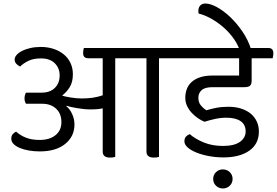

<svg xmlns="http://www.w3.org/2000/svg" viewBox="-20 -882 1569 1088"><path d="M881 -552V7Q875 9 867.5 10Q860 11 852 11Q810 11 810 -23V-552H633V7Q627 9 619.5 10Q612 11 604 11Q562 11 562 -23V-268Q548 -265 531.5 -263.5Q515 -262 489 -262Q473 -262 454.5 -264Q436 -266 418 -269Q400 -272 384 -275.5Q368 -279 358 -283L356 -280Q376 -264 389 -235.5Q402 -207 402 -177Q402 -109 349.5 -66.5Q297 -24 205 -24Q173 -24 144 -29Q115 -34 92.5 -43.5Q70 -53 57 -66Q44 -79 44 -96Q44 -113 52.5 -122Q61 -131 71 -136Q96 -114 128 -101.5Q160 -89 205 -89Q261 -89 294.5 -116Q328 -143 328 -190Q328 -238 298 -266Q268 -294 220 -294H127Q123 -301 121 -307.5Q119 -314 119 -324Q119 -342 127 -357H216Q263 -357 290.5 -383.5Q318 -410 318 -455Q318 -496 290.5 -523.5Q263 -551 212 -551Q168 -551 139.5 -536.5Q111 -522 94 -505Q81 -511 72 -521Q63 -531 63 -545Q63 -558 74.5 -571Q86 -584 106 -594Q126 -604 153 -610Q180 -616 212 -616Q249 -616 282 -605.5Q315 -595 340 -575Q365 -555 379 -526Q393 -497 393 -461Q393 -416 374 -386.5Q355 -357 332 -341Q338 -338 351.5 -335Q365 -332 380.5 -329.5Q396 -327 413 -325.5Q430 -324 444 -324Q511 -324 562 -342V-552H479Q451 -552 451 -582Q451 -588 452 -595Q453 -602 455 -610H967Q995 -610 995 -580Q995 -574 994 -567Q993 -560 991 -552Z M1243 186Q1220 186 1204 170.5Q1188 155 1188 132Q1188 109 1204 93.5Q1220 78 1243 78Q1266 78 1282 93.5Q1298 109 1298 132Q1298 155 1282 170.5Q1266 186 1243 186ZM1149 -257Q1175 -265 1206 -271Q1237 -277 1274 -277Q1316 -277 1348.5 -266Q1381 -255 1402.5 -236.5Q1424 -218 1435.5 -192.5Q1447 -167 1447 -137Q1447 -66 1392.5 -28Q1338 10 1246 10Q1204 10 1164 2.5Q1124 -5 1093 -17.5Q1062 -30 1043.5 -46.5Q1025 -63 1025 -81Q1025 -98 1033.5 -107.5Q1042 -117 1055 -122Q1089 -93 1136.5 -74Q1184 -55 1244 -55Q1307 -55 1339.5 -78Q1372 -101 1372 -137Q1372 -176 1343.5 -195.5Q1315 -215 1262 -215Q1231 -215 1199 -208Q1167 -201 1139 -192Q1121 -199 1102 -212Q1083 -225 1067 -242Q1051 -259 1040.5 -280.5Q1030 -302 1030 -328Q1030 -354 1038.5 -377Q1047 -400 1065.5 -417Q1084 -434 1113.5 -444Q1143 -454 1185 -454H1335V-552H967Q939 -552 939 -582Q939 -588 940 -595Q941 -602 943 -610H1501Q1529 -610 1529 -580Q1529 -574 1528 -567Q1527 -560 1525 -552H1406V-426Q1406 -404 1396.5 -396Q1387 -388 1363 -388H1184Q1141 -388 1122.5 -371Q1104 -354 1104 -328Q1104 -302 1118 -285Q1132 -268 1149 -257Z M1337 -602Q1322 -641 1295.5 -675Q1269 -709 1236.5 -735.5Q1204 -762 1170 -780Q1136 -798 1106 -805Q1104 -811 1104 -820Q1104 -839 1114.5 -850.5Q1125 -862 1144 -862Q1172 -862 1209.5 -841.5Q1247 -821 1284.5 -785.5Q1322 -750 1354 -703Q1386 -656 1403 -602Z"/></svg>

Font: Baloo 2
Style: Regular
Weight: 400
Designer: Sarang Kulkarni and Ek Type
Foundry: Ek Type
Version: Version 1.640;hotconv 1.0.111;makeotfexe 2.5.65597; ttfautoh